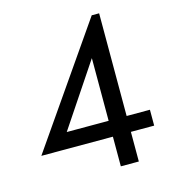

<svg xmlns="http://www.w3.org/2000/svg" viewBox="-105 -788 793 876"><g transform="rotate(-15 291.5 -350.0)"><path d="M20 -140H553V-215H410H393H90ZM110 -140 358 -511V-187V-176V0H443V-700H408L20 -140Z"/></g></svg>

Font: Jost* Book
Style: Regular
Weight: 400
Version: Version 3.000